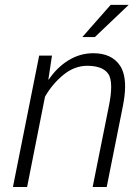

<svg xmlns="http://www.w3.org/2000/svg" viewBox="-20 -752 563 772"><path d="M409 0H352.5L418 -326.5Q427 -371.5 427 -402.5Q427 -438.5 415 -455.5Q393 -487 331.5 -487.5Q280 -487.5 235.8 -451.8Q191.5 -416 161 -363.5L89 0H32L137.5 -528.5H189L174.5 -432.5L176 -432Q209.5 -481.5 255.8 -509.8Q302 -538 355 -538Q429.5 -538 463 -487.5Q483 -456.5 483 -404.5Q483 -371 474.5 -327.5ZM361.5 -603H311L425 -732.5H497.5Z"/></svg>

Font: Roberto Sans Light
Style: Italic
Weight: 300
Italic angle: -11°
Designer: Google
Version: Version 1.00;June 11, 2020;FontCreator 12.0.0.2522 64-bit; t